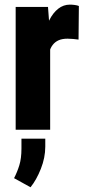

<svg xmlns="http://www.w3.org/2000/svg" viewBox="-20 -558 378 826"><path d="M195.8 -403.8V0H47.4V-528.3H186.5ZM319.3 -532.2 317.9 -387.7Q308.6 -389.2 294.4 -390.4Q280.3 -391.6 270.5 -391.6Q248 -391.6 232.4 -384.8Q216.8 -377.9 206.5 -364.5Q196.3 -351.1 191.4 -331.1Q186.5 -311 186.5 -285.2L160.2 -299.8Q160.2 -352.5 168.2 -396Q176.3 -439.5 192.1 -471.2Q208 -502.9 230.5 -520.5Q252.9 -538.1 280.8 -538.1Q290.5 -538.1 301.5 -536.6Q312.5 -535.2 319.3 -532.2ZM174.8 38.6V72.8Q174.8 120.1 155.8 168.2Q136.7 216.3 111.3 247.6L40.5 208.5Q54.2 182.1 63.2 152.8Q72.3 123.5 72.3 81.1V38.6Z"/></svg>

Font: Roboto Condensed ExtraBold
Style: Regular
Weight: 800
Designer: Christian Robertson
Foundry: Google
Version: Version 3.008; 2023